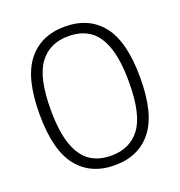

<svg xmlns="http://www.w3.org/2000/svg" viewBox="-136 -863 923 987"><g transform="rotate(-20 326.0 -370.0)"><path d="M50.5 -370Q50.5 -567 122.8 -658Q195 -749 326 -749Q457.5 -749 529.5 -658Q601.5 -567 601.5 -370Q601.5 -173 529.2 -82Q457 9 326 9Q195 9 122.8 -82Q50.5 -173 50.5 -370ZM539.5 -367.5Q539.5 -488.5 513.8 -561.2Q488 -634 440.8 -665.2Q393.5 -696.5 326 -696.5Q223 -696.5 167.8 -621.8Q112.5 -547 112.5 -372.5Q112.5 -251.5 138.5 -178.8Q164.5 -106 211.5 -74.8Q258.5 -43.5 326 -43.5Q429 -43.5 484.2 -118.2Q539.5 -193 539.5 -367.5Z"/></g></svg>

Font: Encode Sans Semi Condensed Light
Style: Regular
Weight: 300
Width: 4
Designer: Multiple Designers
Foundry: Impallari Type
Version: Version 2.000